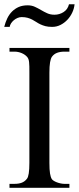

<svg xmlns="http://www.w3.org/2000/svg" viewBox="-20 -889 373 909"><path d="M24.9 0V-18.6H48.8Q69.3 -18.6 83.5 -24.2Q97.7 -29.8 107.4 -42.5Q119.1 -56.2 119.1 -117.7V-545.4Q119.1 -562.5 118.9 -574.5Q118.7 -586.4 117.7 -595Q116.7 -603.5 114.5 -609.4Q112.3 -615.2 108.4 -619.6Q98.6 -630.9 82.3 -637.7Q65.9 -644.5 48.8 -644.5H24.9V-662.1H308.6V-644.5H284.7Q265.1 -644.5 250.2 -638.9Q235.4 -633.3 226.1 -620.6Q213.9 -604 213.9 -545.4V-117.7Q213.9 -85.4 216.8 -67.9Q219.7 -50.3 225.1 -41.5Q227.5 -37.6 233.9 -33.4Q240.2 -29.3 248.5 -26.1Q256.8 -22.9 266.4 -20.8Q275.9 -18.6 284.7 -18.6H308.6V0ZM333 -868.7Q331.1 -848.6 322 -829.3Q313 -810.1 298.8 -795.2Q284.7 -780.3 266.4 -771Q248 -761.7 227.1 -761.7Q208.5 -761.7 195.3 -765.1Q182.1 -768.6 171.4 -773.7Q160.6 -778.8 151.6 -784.9Q142.6 -791 132.6 -796.1Q122.6 -801.3 110.6 -804.7Q98.6 -808.1 82.5 -808.1Q72.8 -808.1 63 -804Q53.2 -799.8 45.4 -793.2Q37.6 -786.6 32.2 -778.3Q26.9 -770 25.9 -761.7H0Q5.4 -783.2 14.4 -802Q23.4 -820.8 37.1 -834.5Q50.8 -848.1 68.8 -856Q86.9 -863.8 110.8 -863.8Q129.9 -863.8 144.8 -856.9Q159.7 -850.1 174.1 -841.6Q188.5 -833 203.6 -826.2Q218.8 -819.3 237.8 -819.3Q261.7 -819.3 281.2 -832Q300.8 -844.7 306.6 -868.7Z"/></svg>

Font: Tai Heritage Pro
Style: Regular
Weight: 400
Designer: Faah Baccam, Walt Agee, Victor Gaultney, Annie Olsen
Foundry: SIL International
Version: Version 2.600